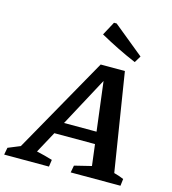

<svg xmlns="http://www.w3.org/2000/svg" viewBox="-181 -1012 1003 1118"><g transform="rotate(15 320.5 -453.5)"><path d="M595 -62Q626 -54 654 -42L649 0H349L357 -43L459 -68L443 -196H198L128 -67Q152 -62 176 -55.5Q200 -49 224 -42L218 0H-52L-44 -43L29 -73L355 -652H501ZM237 -268H433L396 -564ZM543 -717Q486 -741 431.5 -768Q377 -795 323 -825L367 -907H383L567 -757Z"/></g></svg>

Font: Piazzolla SemiBold
Style: Italic
Weight: 600
Italic angle: -11.3°
Designer: Juan Pablo del Peral
Foundry: Huerta Tipografica
Version: Version 1.330